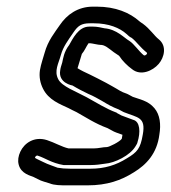

<svg xmlns="http://www.w3.org/2000/svg" viewBox="-20 -535 513 577"><path d="M380 -175C370 -179 355 -184 345 -188L332 -195C331 -196 330 -197 329 -197C299 -208 271 -226 240 -243C209 -260 166 -275 155 -297C142 -322 156 -344 163 -370C170 -395 184 -413 201 -438C214 -457 224 -465 250 -465H262C307 -465 340 -451 360 -433C366 -427 370 -424 376 -421C391 -409 400 -394 421 -377C425 -374 416 -366 412 -369C398 -380 383 -403 369 -412C353 -421 331 -447 294 -450C285 -452 272 -455 260 -455H248C215 -455 198 -417 188 -400C172 -379 170 -360 167 -347C164 -337 162 -332 161 -324C154 -285 198 -278 198 -278C205 -274 213 -269 221 -265L245 -253C254 -249 261 -246 268 -242L286 -232C306 -220 316 -214 337 -206L350 -199C351 -199 351 -198 352 -198C394 -181 419 -184 409 -130C402 -89 393 -78 361 -59C329 -39 295 -28 252 -28H191C175 -28 165 -29 153 -31C137 -37 128 -40 121 -43L108 -49C96 -55 86 -59 85 -61C86 -65 90 -69 94 -67C116 -60 135 -45 171 -39H175H253C268 -39 282 -41 295 -43C325 -45 371 -68 387 -95C394 -106 393 -107 393 -107C403 -138 401 -170 380 -175ZM262 -89H186C167 -93 143 -107 121 -114C83 -126 53 -105 41 -79C35 -66 33 -53 36 -41C43 -12 73 -7 81 -3L93 3C105 10 121 13 129 16C143 22 163 22 182 22H243C302 22 344 7 382 -17C420 -40 452 -74 459 -131C464 -161 461 -190 444 -210C425 -233 397 -237 379 -244L366 -251C365 -251 363 -253 362 -253C341 -260 339 -264 317 -276L299 -286C291 -290 284 -294 274 -299L250 -311C237 -317 224 -323 213 -330C217 -343 226 -373 226 -373C234 -382 239 -395 246 -405H251C256 -405 275 -400 283 -400C284 -400 286 -400 290 -399C305 -394 314 -382 337 -368C338 -368 338 -366 339 -366C347 -353 363 -337 377 -327C403 -306 439 -322 457 -343C474 -363 482 -397 457 -417C443 -428 432 -447 409 -464C405 -467 402 -468 399 -471C370 -497 327 -515 271 -515H259C214 -515 181 -491 160 -460C145 -438 124 -413 114 -376C111 -364 103 -343 100 -324C97 -304 101 -285 109 -269C126 -234 161 -222 186 -210C194 -206 201 -202 210 -198C237 -183 267 -163 303 -150L316 -143C324 -138 334 -135 348 -130C347 -126 347 -121 346 -118C340 -109 308 -93 301 -93C289 -93 276 -89 262 -89Z"/></svg>

Font: Blanket
Style: OutlineObl
Weight: 400
Foundry: Cannot Into Space Fonts
Version: Version 0.9